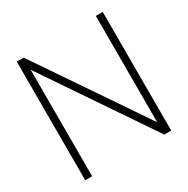

<svg xmlns="http://www.w3.org/2000/svg" viewBox="-163 -865 988 1009"><g transform="rotate(-30 331.0 -360.0)"><path d="M70 0V-720H112L550 -75V-720H592V0H550L112 -646V0Z"/></g></svg>

Font: Manrope ExtraLight
Style: Regular
Weight: 200
Designer: Mikhail Sharanda
Foundry: Mikhail Sharanda
Version: Version 4.505